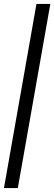

<svg xmlns="http://www.w3.org/2000/svg" viewBox="-25 -757 274 969"><path d="M159 -737H229L65 192H-5Z"/></svg>

Font: Fahkwang Light
Style: Italic
Weight: 300
Italic angle: -10°
Version: Version 1.000; ttfautohint (v1.6)